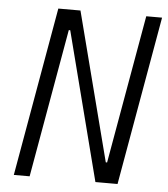

<svg xmlns="http://www.w3.org/2000/svg" viewBox="-51 -739 688 785"><g transform="rotate(5 293.0 -346.5)"><path d="M369.6 0 212.9 -609.4H207L99.6 0H34.7L156.7 -693.4H247.6L404.8 -84H410.2L517.6 -693.4H582.5L460.4 0Z"/></g></svg>

Font: Cascadia Code PL Light
Style: Italic
Weight: 300
Italic angle: -10°
Monospace: yes
Designer: Aaron Bell
Foundry: Saja Typeworks
Version: Version 2404.023; ttfautohint (v1.8.4)